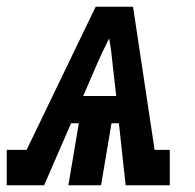

<svg xmlns="http://www.w3.org/2000/svg" viewBox="-58 -550 578 570"><path d="M-38 0V-105H21L226 -530H337L401 -105H446V0H315L295 -184H273L242 0H145L176 -184H153L73 0ZM189 -265H287L277 -353Q275 -374 272.5 -394.5Q270 -415 266 -436Q256 -416 246 -395Q236 -374 227 -353Z"/></svg>

Font: Iosevka Slab Extrabold Oblique
Style: Regular
Weight: 800
Italic angle: -9°
Monospace: yes
Designer: Belleve Invis
Foundry: Belleve Invis
Version: Version 11.1.1; ttfautohint (v1.8.3)